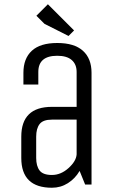

<svg xmlns="http://www.w3.org/2000/svg" viewBox="-20 -867 540 902"><path d="M410 0H380L354 -64Q333 -28 299 -6.5Q265 15 224 15Q80 15 80 -125V-225Q80 -365 224 -365H340V-529Q340 -565 317 -585Q294 -605 249 -605Q160 -605 160 -529V-470H90V-525Q90 -592 129.5 -628.5Q169 -665 249 -665Q329 -665 369.5 -628.5Q410 -592 410 -525ZM340 -305H224Q182 -305 166 -284Q150 -263 150 -225V-125Q150 -87 166 -66Q182 -45 224 -45Q266 -45 302 -77.5Q338 -110 340 -142ZM189 -755 151 -793 205 -847 328 -724 302 -698Z"/></svg>

Font: Unica One
Style: Regular
Weight: 400
Designer: Eduardo Rodriguez Tunni
Foundry: Eduardo Rodriguez Tunni
Version: Version 1.001